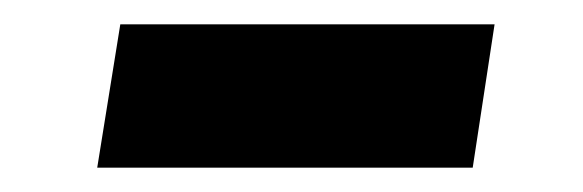

<svg xmlns="http://www.w3.org/2000/svg" viewBox="-20 -347 480 158"><path d="M60 -209 79 -327H387L369 -209Z"/></svg>

Font: Nunito Sans 12pt ExtraLight 12pt ExtraBold
Style: Italic
Weight: 800
Italic angle: -9°
Version: Version 3.101;gftools[0.9.27]